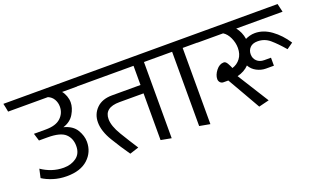

<svg xmlns="http://www.w3.org/2000/svg" viewBox="-88 -1074 2429 1487"><g transform="rotate(-20 1127.0 -330.5)"><path d="M497 -183Q497 -98 435.5 -41.5Q374 15 261 15Q201 15 149.5 -1.5Q98 -18 63 -41L79 -113Q118 -86 164 -70.5Q210 -55 261 -55Q322 -55 365 -86.5Q408 -118 408 -181Q408 -244 367.5 -281.5Q327 -319 222 -319H151L132 -381H230Q313 -381 353 -418.5Q393 -456 393 -511Q393 -543 377.5 -570.5Q362 -598 331 -611H3Q0 -628 -3.5 -645.5Q-7 -663 -11 -680H556L571 -611H448Q464 -592 473.5 -565.5Q483 -539 483 -513Q483 -468 454 -419Q425 -370 364 -351Q437 -332 467 -282Q497 -232 497 -183Z M1037 0V-385H839Q776 -385 745 -361Q714 -337 714 -290Q714 -233 761 -155Q808 -77 855 -5L781 19Q730 -53 679 -137.5Q628 -222 628 -294Q628 -362 674 -408Q720 -454 802 -454H1037V-612H565L550 -680H1235L1250 -612H1123V16Z M1355 0V-612H1243L1228 -680H1554L1570 -612H1442V16Z M2202 -325Q2148 -388 2104.5 -425Q2061 -462 2004 -462Q1963 -462 1941.5 -440Q1920 -418 1920 -385Q1920 -351 1943 -329Q1966 -307 2004 -307H2059V-241H1994Q1955 -241 1918.5 -260Q1882 -279 1863 -314Q1845 -295 1820.5 -281.5Q1796 -268 1767 -261L1929 -3L1844 18Q1805 -49 1766.5 -117.5Q1728 -186 1688 -254H1649Q1632 -254 1621.5 -265.5Q1611 -277 1611 -293Q1611 -327 1638.5 -362.5Q1666 -398 1702 -398Q1718 -398 1731 -375Q1744 -352 1751 -334Q1792 -346 1818 -380.5Q1844 -415 1844 -466Q1844 -509 1825 -550.5Q1806 -592 1775 -611H1562Q1559 -628 1555.5 -645.5Q1552 -663 1548 -680H2249Q2253 -663 2257 -645.5Q2261 -628 2265 -611H1883Q1900 -591 1911.5 -564.5Q1923 -538 1927 -510Q1943 -518 1963.5 -523.5Q1984 -529 2006 -529Q2075 -529 2139.5 -482.5Q2204 -436 2253 -361Z"/></g></svg>

Font: Palanquin
Style: Regular
Weight: 400
Designer: Pria Ravichandran
Version: Version 1.0.4